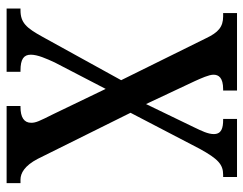

<svg xmlns="http://www.w3.org/2000/svg" viewBox="-100 -654 754 595"><g transform="rotate(90 277.5 -357.0)"><path d="M7 0H203V-43H199C164 -43 150 -53 150 -75C150 -96 162 -123 174 -149L256 -307L334 -145C356 -101 361 -91 361 -76C361 -54 344 -43 312 -43H309V0H548V-43H537C517 -43 494 -56 473 -96L330 -384L442 -599C473 -655 490 -671 522 -671H529V-714H349V-671H352C377 -671 396 -666 396 -642C396 -624 386 -604 375 -581L303 -432L232 -583C223 -603 212 -627 212 -641C212 -657 221 -671 257 -671H261V-714H21V-671H31C64 -671 81 -656 99 -618L229 -355L95 -112C67 -61 51 -43 12 -43H7Z"/></g></svg>

Font: Noto Serif Bengali ExtraCondensed Medium
Style: Regular
Weight: 500
Width: 2
Designer: Juan Bruce, Universal Thirst, Indian Type Foundry and the Monotype Design Team.
Foundry: Monotype Imaging Inc.
Version: Version 2.003